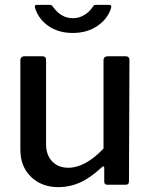

<svg xmlns="http://www.w3.org/2000/svg" viewBox="-20 -762 623 792"><path d="M407 -149V-513Q407 -530 426 -530H498Q514 -530 514 -514L512 -14Q512 0 500 0H422Q410 0 410 -13V-69Q410 -81 400 -72Q351 -27 309 -8.5Q267 10 221 10Q152 10 108 -32.5Q64 -75 64 -145V-512Q64 -530 82 -530H155Q170 -530 170 -514V-167Q170 -123 195 -96.5Q220 -70 262 -70Q331 -70 407 -149ZM438 -729Q425 -685 382.5 -655.5Q340 -626 280 -626Q221 -626 179.5 -655Q138 -684 124 -731V-735Q124 -742 131 -742H183Q190 -742 193 -740Q196 -738 200 -732Q233 -687 280 -687Q307 -687 328.5 -700.5Q350 -714 362 -733Q366 -739 368.5 -740.5Q371 -742 376 -742H428Q436 -742 438 -739Q440 -736 438 -729Z"/></svg>

Font: Libre Franklin Medium
Style: Regular
Weight: 500
Designer: Pablo Impallari, Rodrigo Fuenzalida
Foundry: Impallari Type
Version: Version 1.002; ttfautohint (v1.5)